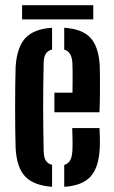

<svg xmlns="http://www.w3.org/2000/svg" viewBox="-20 -715 440 743"><path d="M40.5 -141.5Q39.5 -170 39 -211.2Q38.5 -252.5 38.5 -297.8Q38.5 -343 39 -385Q39.5 -427 40.5 -457Q45.5 -532.5 78.2 -567.8Q111 -603 181.5 -607.5V-523.5Q165 -519 157.2 -507Q149.5 -495 149 -473Q148 -428.5 147.5 -386Q147 -343.5 147 -301.5Q147 -259.5 147.5 -217.2Q148 -175 149 -130.5Q149.5 -106.5 157 -94Q164.5 -81.5 181.5 -77V8Q110 2.5 77.2 -32.2Q44.5 -67 40.5 -141.5ZM228.5 8V-76.5Q244 -81.5 251.2 -94Q258.5 -106.5 260 -130.5Q261 -146 260.8 -168.8Q260.5 -191.5 259.5 -219.5H365Q366 -205.5 366.5 -182.5Q367 -159.5 366 -141.5Q362.5 -67 330.5 -31.8Q298.5 3.5 228.5 8ZM190.5 -280.5V-356.5H260.5Q261 -383.5 261 -406.8Q261 -430 260.8 -447.2Q260.5 -464.5 260 -473Q258.5 -494 251 -506.2Q243.5 -518.5 228.5 -523V-607.5Q298.5 -603 330.2 -568.5Q362 -534 366 -461Q366.5 -448 366.8 -419.2Q367 -390.5 366.8 -354Q366.5 -317.5 365 -280.5ZM65.5 -695H341V-640H65.5Z"/></svg>

Font: Big Shoulders Stencil Display Thin
Style: Bold
Weight: 700
Version: Version 2.001